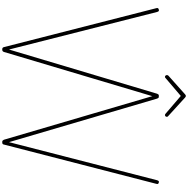

<svg xmlns="http://www.w3.org/2000/svg" viewBox="-2 -1706 1721 1758"><g transform="rotate(90 859.0 -826.5)"><path d="M432 14Q423 14 418 10.5Q413 7 411 -1L54 -1398Q52 -1406 54 -1411Q56 -1416 65 -1419Q75 -1422 80 -1419.5Q85 -1417 89 -1404L433 -48L838 -1405Q842 -1413 845 -1416.5Q848 -1420 858 -1420Q872 -1420 875.5 -1416.5Q879 -1413 882 -1405L1281 -48L1630 -1405Q1634 -1416 1638.5 -1419Q1643 -1422 1653 -1419Q1662 -1416 1663.5 -1411Q1665 -1406 1663 -1398L1303 -1Q1302 7 1297 10.5Q1292 14 1281 14Q1271 14 1267 10.5Q1263 7 1259 -1L860 -1360L455 -1Q452 7 447 10.5Q442 14 432 14ZM683 -1476Q676 -1476 671.5 -1481.5Q667 -1487 667 -1494Q667 -1497 668 -1500Q669 -1503 672 -1507L842 -1659Q847 -1664 850.5 -1665.5Q854 -1667 858 -1667Q862 -1667 865.5 -1665.5Q869 -1664 874 -1659L1044 -1504Q1047 -1502 1048 -1499Q1049 -1496 1049 -1493Q1049 -1486 1044.5 -1481Q1040 -1476 1033 -1476Q1029 -1476 1026 -1477.5Q1023 -1479 1020 -1482L858 -1621L695 -1482Q693 -1479 690 -1477.5Q687 -1476 683 -1476Z"/></g></svg>

Font: Playwrite BE WAL Thin
Style: Regular
Weight: 250
Version: Version 1.002